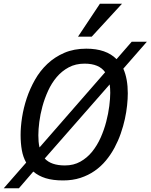

<svg xmlns="http://www.w3.org/2000/svg" viewBox="-53 -950 805 1026"><path d="M-33.2 56.2 86.9 -81.1Q70.3 -110.4 63.7 -147.5Q57.1 -184.6 57.1 -229Q57.1 -272 64.9 -322.8Q72.8 -373.5 89.8 -424.8Q106.9 -476.1 134 -523.9Q161.1 -571.8 200.2 -608.6Q239.3 -645.5 290.8 -667.7Q342.3 -689.9 408.2 -689.9Q514.6 -689.9 569.8 -633.8L650.9 -727.1H731.9L606 -583Q629.9 -529.3 629.9 -451.2Q629.9 -422.4 626.2 -387.2Q622.6 -352.1 614.3 -314Q606 -275.9 592.3 -236.6Q578.6 -197.3 559.1 -160.9Q539.6 -124.5 513.2 -92.5Q486.8 -60.5 452.9 -36.9Q418.9 -13.2 377 0.5Q335 14.2 284.2 14.2Q229.5 14.2 190.9 2.2Q152.3 -9.8 125 -33.2L47.9 56.2ZM293.9 -65.9Q340.3 -65.9 376.5 -86.2Q412.6 -106.4 439.5 -139.6Q466.3 -172.9 484.9 -214.6Q503.4 -256.3 514.6 -299.6Q525.9 -342.8 531 -383.3Q536.1 -423.8 536.1 -454.1Q536.1 -477.5 533.2 -499L186 -103Q220.2 -65.9 293.9 -65.9ZM151.9 -227.1Q151.9 -210 153.3 -193.1Q154.8 -176.3 158.2 -162.1L508.8 -564Q476.6 -609.9 398.9 -609.9Q351.1 -609.9 314.2 -590.1Q277.3 -570.3 250 -538.1Q222.7 -505.9 203.9 -464.6Q185.1 -423.3 173.6 -380.9Q162.1 -338.4 157 -298.1Q151.9 -257.8 151.9 -227.1ZM437 -753.9H363.8L481 -930.2H599.1Z"/></svg>

Font: Clear Sans
Style: Italic
Weight: 400
Italic angle: -12°
Foundry: Intel Corporation
Version: Version 1.00